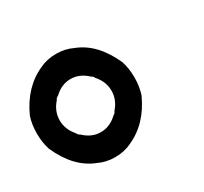

<svg xmlns="http://www.w3.org/2000/svg" viewBox="-113 -1002 892 838"><g transform="rotate(-30 333.5 -583.0)"><path d="M333.3 -341.7Q295.8 -323.3 250 -323.3Q204.2 -323.3 166.7 -341.7Q70.8 -378.3 16.7 -500Q4.2 -537.5 4.2 -583.3Q4.2 -629.2 16.7 -666.7Q68.3 -780.8 166.7 -825Q204.2 -843.3 250 -843.3Q295.8 -843.3 333.3 -825Q429.2 -788.3 483.3 -666.7Q495.8 -629.2 495.8 -583.3Q495.8 -537.5 483.3 -500Q431.7 -385.8 333.3 -341.7ZM333.3 -485Q343.3 -490 346.7 -500Q380 -537.5 380 -583.3Q380 -629.2 346.7 -666.7Q343.3 -675.8 333.3 -680.8Q295.8 -716.7 250 -716.7Q204.2 -716.7 166.7 -680.8Q155 -675 152.5 -666.7Q119.2 -629.2 119.2 -583.3Q119.2 -537.5 152.5 -500Q155.8 -490.8 166.7 -485Q204.2 -449.2 250 -449.2Q295.8 -449.2 333.3 -485Z"/></g></svg>

Font: 0xA000-Mono
Style: Mono-Bold
Weight: 700
Version: Version 0.1